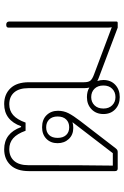

<svg xmlns="http://www.w3.org/2000/svg" viewBox="147 -744 607 942"><g transform="rotate(-90 451.0 -273.5)"><path d="M362 -70Q362 -106 385.5 -128.5Q409 -151 445 -151Q473 -151 492 -139Q489 -150 489 -165V-438Q489 -484 468 -508Q447 -532 410 -532Q379 -532 357 -513Q335 -494 320 -452H280Q265 -494 243 -513Q221 -532 190 -532Q153 -532 132 -508Q111 -484 111 -438V-348Q111 -162 109 -24H170L322 -222Q311 -218 294 -218Q260 -218 239.5 -240Q219 -262 219 -295Q219 -329 240.5 -350Q262 -371 297 -371Q335 -371 356.5 -349Q378 -327 378 -293Q378 -265 366 -241.5Q354 -218 328 -184L194 -10Q190 -5 186 -2.5Q182 0 176 0H95Q82 0 82 -13V-436Q82 -495 111.5 -526Q141 -557 189 -557Q268 -557 298 -474H302Q332 -557 411 -557Q459 -557 488.5 -526Q518 -495 518 -436V-166Q518 -144 525.5 -134.5Q533 -125 554 -117L788 -29Q786 -36 786 -49V-536Q786 -547 800 -547Q816 -547 816 -531V-7Q816 0 809 0H786L545 -91Q536 -94 524 -100Q529 -85 529 -70Q529 -34 505.5 -12Q482 10 445 10Q409 10 385.5 -12Q362 -34 362 -70ZM350 -295Q350 -321 335.5 -336Q321 -351 297 -351Q273 -351 259 -336.5Q245 -322 245 -295Q245 -268 259 -253Q273 -238 297 -238Q321 -238 335.5 -253Q350 -268 350 -295ZM502 -70Q502 -98 486 -114Q470 -130 445 -130Q421 -130 405 -114Q389 -98 389 -70Q389 -43 405 -27Q421 -11 445 -11Q470 -11 486 -27Q502 -43 502 -70Z"/></g></svg>

Font: Maitree ExtraLight
Style: Regular
Weight: 250
Designer: CadsonDemak Team
Foundry: CadsonDemak
Version: Version 1.002